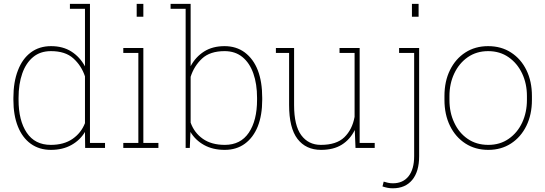

<svg xmlns="http://www.w3.org/2000/svg" viewBox="-20 -782 2883 1015"><path d="M249 10.3Q187.5 10.3 142.6 -22Q98.1 -54.2 74.5 -113.5Q50.8 -172.9 50.8 -254.4V-264.6Q50.8 -348.6 74.7 -409.7Q98.1 -471.2 142.8 -504.6Q187.5 -538.1 250 -538.1Q312.5 -538.1 357.4 -509.5Q402.3 -481 429.2 -431.2V-735.4H349.6V-761.7H455.6V-26.4H535.2V0H430.2L429.2 -84.5Q403.3 -41 357.4 -15.4Q311.5 10.3 249 10.3ZM248.5 -16.1Q317.4 -16.1 363 -47.4Q408.7 -78.6 429.2 -130.9V-378.4Q410.2 -435.1 367.7 -473.4Q325.2 -511.7 249.5 -511.7Q192.9 -511.7 155.3 -480.5Q117.2 -449.2 97.7 -393.6Q78.1 -337.9 78.1 -264.6V-254.4Q78.1 -145 121.3 -80.6Q164.6 -16.1 248.5 -16.1Z M737.8 -761.7V-693.4H702.6V-761.7ZM817.4 -26.4V0H631.8V-26.4H711.4V-502H631.8V-528.3H737.8V-26.4Z M1168 10.3Q1105 10.3 1058.8 -15.4Q1012.7 -41 986.8 -84.5L983.4 0H961.4V-735.4H881.8V-761.7H987.8V-432.1Q1014.2 -481.4 1059.1 -509.8Q1104 -538.1 1167 -538.1Q1229 -538.1 1273.9 -504.9Q1366.2 -435.1 1366.2 -264.6V-254.4Q1366.2 -173.3 1342.8 -113.8Q1318.8 -54.7 1274.4 -22.2Q1230 10.3 1168 10.3ZM1168.5 -16.1Q1252 -16.1 1295.4 -80.6Q1338.9 -145 1338.9 -254.4V-264.6Q1338.9 -338.4 1319.3 -393.6Q1299.8 -449.2 1261.5 -480.5Q1223.1 -511.7 1167.5 -511.7Q1090.3 -511.7 1048.1 -472.4Q1005.9 -433.1 987.8 -376V-133.8Q1006.8 -80.1 1052.5 -48.1Q1098.1 -16.1 1168.5 -16.1Z M1677.2 10.3Q1597.2 10.3 1552.7 -47.6Q1508.3 -105.5 1508.3 -227.1V-502H1438.5V-528.3H1534.7V-226.1Q1534.7 -118.7 1572.5 -67.4Q1610.4 -16.1 1676.3 -16.1Q1758.8 -16.1 1800.5 -56.6Q1842.3 -97.2 1854.5 -164.1V-502H1774.9V-528.3H1881.3V-26.4H1960.9V0H1859.4L1855.5 -94.7Q1830.6 -44.4 1786.9 -17.1Q1743.2 10.3 1677.2 10.3Z M2192.9 -761.7V-693.4H2157.7V-761.7ZM2056.6 213.4Q2042 213.4 2029.3 210.9Q2016.6 208.5 2002 203.6L2008.3 178.2Q2017.1 181.2 2030.5 184.1Q2043.9 187 2056.6 187Q2110.4 187 2139.9 149.7Q2169.4 112.3 2169.4 43.5V-502H2089.8V-528.3H2195.8V43.5Q2195.8 125 2159.2 169.2Q2122.6 213.4 2056.6 213.4Z M2561.5 10.3Q2492.7 10.3 2440.4 -23.4Q2388.2 -57.1 2358.9 -116.7Q2329.6 -176.3 2329.6 -253.9V-274.4Q2329.6 -352.5 2358.9 -411.6Q2388.2 -471.2 2440.2 -504.6Q2492.2 -538.1 2560.5 -538.1Q2629.9 -538.1 2681.6 -504.4Q2733.9 -470.7 2762.9 -411.4Q2792 -352.1 2792 -274.4V-253.9Q2792 -176.3 2762.7 -116.7Q2733.4 -57.1 2681.4 -23.4Q2629.4 10.3 2561.5 10.3ZM2561.5 -16.1Q2623.5 -16.1 2669.4 -48.3Q2715.3 -80.1 2740.5 -134Q2765.6 -188 2765.6 -253.9V-274.4Q2765.6 -339.8 2740.2 -393.6Q2714.8 -447.3 2668.7 -479.5Q2622.6 -511.7 2560.5 -511.7Q2499 -511.7 2452.6 -479.5Q2406.7 -447.3 2381.3 -393.3Q2356 -339.4 2356 -274.4V-253.9Q2356 -186.5 2381.3 -133.8Q2406.2 -79.6 2452.4 -47.9Q2498.5 -16.1 2561.5 -16.1Z"/></svg>

Font: Hanuman Thin
Style: Regular
Weight: 100
Designer: Danh Hong
Version: Version 8.002; ttfautohint (v1.8.3)